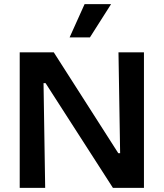

<svg xmlns="http://www.w3.org/2000/svg" viewBox="-20 -915 797 935"><path d="M76 0V-660H242L556 -169H565L557 -660H681V0H530L202 -510H192L200 0ZM418 -733H319L392 -895H521Z"/></svg>

Font: Bricolage Grotesque 18pt SemiBold
Style: Regular
Weight: 600
Version: Version 1.001;gftools[0.9.33.dev8+g029e19f]